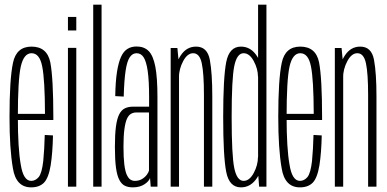

<svg xmlns="http://www.w3.org/2000/svg" viewBox="-20 -805 1670 828"><path d="M114.5 3V-25Q80.5 -25 69.5 -95.5Q57 -165 57 -301Q57 -460 69.5 -517.5Q82.5 -575.5 116 -575.5Q151 -575.5 162 -518.5Q173.5 -462.5 174 -314H51.5V-287.5H210Q210 -295 210 -301Q210 -467 197 -536Q183 -604 116 -604Q50.5 -604 36 -534Q21 -463.5 21 -301Q21 -163.5 35.5 -80Q48.5 3 114.5 3ZM114.5 -25V3Q149.5 3 169.5 -17Q189.5 -37.5 198.5 -92Q207 -146.5 208.5 -221L173 -223Q171.5 -162 166.5 -110Q160.5 -58.5 147 -41.5Q133 -25 114.5 -25Z M273 0H309V-598.5H273ZM273 -732V-673.5H309V-732Z M382 0H418V-785H382Z M553 3Q569.5 3 582 -0.8Q594.5 -4.5 603.8 -10.8Q613 -17 619 -23.8Q625 -30.5 627 -37.5L630 0H659V-385.5Q659 -470.5 649.8 -518Q640.5 -565.5 621 -585Q601.5 -604.5 569 -604.5Q546.5 -604.5 529.8 -594.2Q513 -584 502 -560Q491 -536 484.5 -494.8Q478 -453.5 477 -390.5L513.5 -388.5Q515.5 -460 521.8 -500.8Q528 -541.5 539.8 -558.5Q551.5 -575.5 569 -575.5Q588 -575.5 599.5 -557.8Q611 -540 617 -498.5Q623 -457 623 -385.5V-345H554Q533.5 -345 518.5 -337.8Q503.5 -330.5 494 -311.8Q484.5 -293 480 -259.2Q475.5 -225.5 475.5 -171.5Q475.5 -116 480.2 -81.5Q485 -47 494.8 -28.8Q504.5 -10.5 518.8 -3.8Q533 3 553 3ZM561.5 -25Q550.5 -25 541.8 -31Q533 -37 526.2 -52.5Q519.5 -68 516 -97Q512.5 -126 512.5 -173Q512.5 -219 516.5 -248.2Q520.5 -277.5 527.5 -292.8Q534.5 -308 544.8 -314Q555 -320 567.5 -320H622.5V-69.5Q620.5 -61 612.5 -50.5Q604.5 -40 591.8 -32.5Q579 -25 561.5 -25Z M716 0H752V-524.5L745 -598H716ZM859.5 0H895.5V-390Q895.5 -489 885 -546.5Q874.5 -604 825.5 -604Q785 -604 760.2 -567.2Q735.5 -530.5 735.5 -486L751.5 -469Q751.5 -507 769.8 -541.2Q788 -575.5 813 -575.5Q841 -575.5 850.2 -531.8Q859.5 -488 859.5 -394.5Z M1097.5 0H1129V-785H1093V-58.5ZM1019 3Q1057.5 3 1082.8 -30Q1108 -63 1108 -101.5L1092.5 -128Q1092.5 -93 1074.2 -59Q1056 -25 1030.5 -25Q1002 -25 990.5 -79.2Q979 -133.5 979 -300Q979 -467 990.5 -521.2Q1002 -575.5 1030.5 -575.5Q1056 -575.5 1074.2 -541.8Q1092.5 -508 1092.5 -474L1108 -499Q1108 -537.5 1082.8 -570.8Q1057.5 -604 1019 -604Q968.5 -604 955.5 -536.8Q942.5 -469.5 942.5 -300Q942.5 -131 955.5 -64Q968.5 3 1019 3Z M1273.5 3V-25Q1239.5 -25 1228.5 -95.5Q1216 -165 1216 -301Q1216 -460 1228.5 -517.5Q1241.5 -575.5 1275 -575.5Q1310 -575.5 1321 -518.5Q1332.5 -462.5 1333 -314H1210.5V-287.5H1369Q1369 -295 1369 -301Q1369 -467 1356 -536Q1342 -604 1275 -604Q1209.5 -604 1195 -534Q1180 -463.5 1180 -301Q1180 -163.5 1194.5 -80Q1207.5 3 1273.5 3ZM1273.5 -25V3Q1308.5 3 1328.5 -17Q1348.5 -37.5 1357.5 -92Q1366 -146.5 1367.5 -221L1332 -223Q1330.5 -162 1325.5 -110Q1319.5 -58.5 1306 -41.5Q1292 -25 1273.5 -25Z M1424 0H1460V-524.5L1453 -598H1424ZM1567.5 0H1603.5V-390Q1603.5 -489 1593 -546.5Q1582.5 -604 1533.5 -604Q1493 -604 1468.2 -567.2Q1443.5 -530.5 1443.5 -486L1459.5 -469Q1459.5 -507 1477.8 -541.2Q1496 -575.5 1521 -575.5Q1549 -575.5 1558.2 -531.8Q1567.5 -488 1567.5 -394.5Z"/></svg>

Font: Anybody ExtraCondensed ExtraLight
Style: Regular
Weight: 250
Width: 2
Version: Version 1.113;gftools[0.9.25]